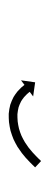

<svg xmlns="http://www.w3.org/2000/svg" viewBox="144 -476 114 442"><g transform="rotate(-90 201.0 -255.0)"><path d="M38.1 -232.6C37.7 -232.1 37.2 -231.6 36.7 -231.1L51.3 -217.4C51.8 -217.9 52.3 -218.4 52.7 -218.9L52.7 -218.9L52.7 -218.9C54 -220.3 55.3 -221.6 56.7 -223C56.7 -223 56.7 -223 56.6 -223C56.6 -223 56.6 -223 56.6 -223C58.7 -225.1 60.8 -227.2 62.9 -229.3C62.9 -229.3 62.9 -229.3 62.9 -229.3C62.9 -229.3 62.9 -229.2 62.9 -229.2C65.7 -231.9 68.5 -234.6 71.4 -237.2C71.4 -237.2 71.4 -237.2 71.3 -237.2C71.3 -237.1 71.3 -237.1 71.3 -237.1C74.8 -240.2 78.4 -243.1 82 -246C82 -246 82 -246 81.9 -245.9C81.9 -245.9 81.8 -245.9 81.8 -245.9C86 -249 90.4 -252 94.8 -254.8C94.8 -254.8 94.7 -254.8 94.6 -254.7C94.6 -254.7 94.5 -254.6 94.5 -254.6C99.4 -257.5 104.4 -260.2 109.6 -262.6C109.6 -262.6 109.5 -262.6 109.4 -262.5C109.3 -262.5 109.1 -262.4 109.1 -262.4C114.6 -264.7 120.2 -266.7 125.9 -268.3C125.9 -268.3 125.8 -268.3 125.7 -268.3C125.5 -268.2 125.4 -268.2 125.4 -268.2C131.2 -269.6 137 -270.6 142.9 -271.4C142.9 -271.4 142.8 -271.4 142.7 -271.4C142.5 -271.4 142.4 -271.3 142.4 -271.3C148.2 -271.8 154 -272 159.8 -271.9C159.8 -271.9 159.6 -271.9 159.4 -271.9C159.2 -271.9 159 -271.9 159 -271.9C164.6 -271.4 170.2 -270.4 175.6 -269.1C175.6 -269.1 175.5 -269.1 175.3 -269.2C175.1 -269.2 174.9 -269.3 174.9 -269.3C179.7 -267.6 184.4 -265.7 188.9 -263.3C188.9 -263.3 188.8 -263.4 188.6 -263.5C188.5 -263.6 188.3 -263.7 188.3 -263.7C192 -261.4 195.5 -259 198.8 -256.3C198.8 -256.3 198.7 -256.4 198.6 -256.5C198.5 -256.5 198.4 -256.6 198.4 -256.6C200.9 -254.5 203.2 -252.2 205.5 -249.8C205.5 -249.8 205.4 -249.9 205.4 -250C205.3 -250 205.3 -250.1 205.3 -250.1C206.6 -248.5 208 -246.9 209.3 -245.3C209.3 -245.3 209.3 -245.3 209.2 -245.4C209.2 -245.4 209.2 -245.4 209.2 -245.4C209.6 -244.8 210.1 -244.2 210.6 -243.6L200 -235.7L232.5 -231.1L237.1 -263.6L226.5 -255.6C226.1 -256.3 225.6 -257 225.1 -257.6C225.1 -257.6 225 -257.6 225 -257.7C225 -257.7 224.9 -257.7 224.9 -257.7C223.4 -259.6 221.9 -261.5 220.3 -263.3C220.3 -263.3 220.2 -263.4 220.2 -263.4C220.1 -263.5 220 -263.6 220 -263.6C217.4 -266.3 214.6 -269 211.7 -271.6C211.7 -271.6 211.6 -271.7 211.5 -271.7C211.4 -271.8 211.3 -271.9 211.3 -271.9C207.4 -275.1 203.1 -278 198.8 -280.7C198.8 -280.7 198.6 -280.8 198.5 -280.9C198.3 -280.9 198.2 -281 198.2 -281C192.8 -283.9 187.1 -286.2 181.3 -288.2C181.3 -288.2 181.2 -288.3 181 -288.3C180.8 -288.4 180.6 -288.4 180.6 -288.4C174.1 -290.1 167.6 -291.2 160.9 -291.8C160.9 -291.8 160.7 -291.8 160.6 -291.8C160.4 -291.8 160.2 -291.9 160.2 -291.9C153.7 -292 147.3 -291.8 140.8 -291.3C140.8 -291.3 140.7 -291.3 140.6 -291.3C140.5 -291.2 140.3 -291.2 140.3 -291.2C133.8 -290.4 127.2 -289.2 120.8 -287.7C120.8 -287.7 120.6 -287.6 120.5 -287.6C120.4 -287.5 120.3 -287.5 120.3 -287.5C113.9 -285.6 107.6 -283.4 101.5 -280.9C101.5 -280.9 101.4 -280.9 101.3 -280.8C101.2 -280.8 101.1 -280.7 101.1 -280.7C95.4 -278 89.8 -275.1 84.3 -271.9C84.3 -271.9 84.3 -271.8 84.2 -271.8C84.1 -271.7 84 -271.7 84 -271.7C79.2 -268.6 74.5 -265.3 69.9 -261.9C69.9 -261.9 69.8 -261.8 69.8 -261.8C69.7 -261.8 69.6 -261.7 69.6 -261.7C65.7 -258.6 61.9 -255.4 58.1 -252.2C58.1 -252.2 58.1 -252.1 58.1 -252.1C58 -252.1 58 -252 58 -252C54.9 -249.3 51.9 -246.5 49 -243.6C49 -243.6 49 -243.6 48.9 -243.6C48.9 -243.6 48.9 -243.5 48.9 -243.5C46.7 -241.4 44.5 -239.2 42.3 -236.9C42.3 -236.9 42.3 -236.9 42.3 -236.9C42.3 -236.9 42.3 -236.9 42.3 -236.9C40.9 -235.5 39.5 -234 38.2 -232.6L38.2 -232.6Z"/></g></svg>

Font: FRB American Cursive Just Arrows Semibold
Style: Italic
Weight: 600
Italic angle: -25°
Version: Version 2.0;Modular Font Editor K font №1